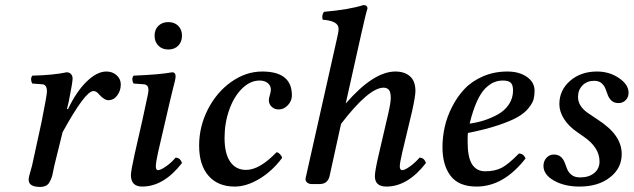

<svg xmlns="http://www.w3.org/2000/svg" viewBox="-20 -718 2472 749"><path d="M91.8 -17.1Q91.8 -23.4 94 -32Q96.2 -40.5 99.6 -52.5Q103 -64.5 105 -71.8L142.1 -242.2Q163.1 -347.2 163.1 -360.8Q163.1 -388.2 145 -389.2L106 -392.1Q101.6 -398.9 101.3 -407.7Q101.1 -416.5 106 -422.9Q187 -424.8 240.2 -436Q250.5 -436 256.8 -429.2Q263.2 -422.4 263.2 -411.1Q263.2 -396.5 248 -320.8L241.2 -293L245.1 -292Q277.8 -360.8 318.1 -399.9Q358.4 -439 395 -439Q418.5 -439 434.8 -424.6Q451.2 -410.2 451.2 -388.2Q451.2 -364.7 437.5 -345.9Q423.8 -327.1 402.8 -327.1Q386.7 -327.1 366.2 -350.1Q356.4 -362.8 344.2 -362.8Q312.5 -362.8 224.1 -202.1L191.9 -71.8Q190.4 -66.4 187.5 -50.3Q184.6 -34.2 181.9 -26.6Q179.2 -19 173.8 -8.5Q168.5 2 158.9 6.6Q149.4 11.2 136.2 11.2Q91.8 11.2 91.8 -17.1Z M642.1 -319.8 596.7 -124Q587.9 -84.5 587.9 -68.8Q587.9 -54.2 596.7 -54.2Q606 -54.2 626.5 -68.1Q647 -82 665 -103Q683.1 -103 689.9 -82Q618.7 9.8 534.7 9.8Q490.7 9.8 490.7 -35.2Q490.7 -50.3 504.9 -115.2L535.6 -250L550.8 -320.8Q559.1 -356 559.1 -367.2Q559.1 -387.7 541 -389.2L501 -392.1Q496.6 -398.9 496.3 -407.7Q496.1 -416.5 501 -422.9Q602.1 -426.8 651.9 -436Q665 -436 665 -419.9Q665 -413.1 662.1 -401.1Q659.2 -389.2 653.1 -365.2Q647 -341.3 642.1 -319.8ZM583 -579.1Q583 -602.5 597.9 -617.2Q612.8 -631.8 636.7 -631.8Q660.6 -631.8 675.3 -617.2Q689.9 -602.5 689.9 -579.1Q689.9 -554.7 675.3 -539.8Q660.6 -524.9 636.7 -524.9Q612.8 -524.9 597.9 -539.8Q583 -554.7 583 -579.1Z M1080.6 -102.1Q1042 -50.3 991.9 -20.3Q941.9 9.8 895.5 9.8Q830.1 9.8 793.5 -32.2Q756.8 -74.2 756.8 -149.9Q756.8 -224.6 791 -291.5Q825.2 -358.4 882.3 -398.7Q939.5 -439 1002.9 -439Q1118.7 -439 1118.7 -346.2Q1118.7 -324.2 1103 -307.6Q1087.4 -291 1066.9 -291Q1050.8 -291 1039.8 -301.5Q1028.8 -312 1028.8 -327.1Q1028.8 -334.5 1032.7 -347.2Q1036.6 -359.9 1036.6 -368.2Q1036.6 -384.3 1024.4 -394Q1012.2 -403.8 992.7 -403.8Q956.1 -403.8 924.3 -372.6Q892.6 -341.3 874.3 -289.8Q856 -238.3 856 -180.2Q856 -119.1 877.9 -87.2Q899.9 -55.2 939.9 -55.2Q992.7 -55.2 1058.6 -124Q1064.9 -124 1072 -116.7Q1079.1 -109.4 1080.6 -102.1Z M1310.5 -234.9 1265.6 -30.8Q1258.3 0 1226.6 0H1195.3Q1185.5 0 1177.7 -6.3Q1169.9 -12.7 1172.4 -23.9L1293.5 -563Q1300.8 -592.8 1300.8 -606Q1300.8 -636.7 1238.8 -641.1Q1233.9 -658.2 1243.7 -671.9Q1343.8 -680.7 1397.5 -698.2Q1413.6 -698.2 1413.6 -685.1Q1406.7 -664.1 1388.7 -583L1328.6 -314Q1437 -439 1522.5 -439Q1558.1 -439 1579.3 -420.4Q1600.6 -401.9 1600.6 -362.8Q1600.6 -342.8 1587.4 -283.2L1549.3 -124Q1539.6 -82.5 1539.6 -68.8Q1539.6 -54.2 1549.3 -54.2Q1558.6 -54.2 1578.4 -68.1Q1598.1 -82 1616.7 -103Q1634.8 -103 1641.6 -82Q1570.3 9.8 1487.3 9.8Q1442.4 9.8 1442.4 -30.8Q1442.4 -50.8 1457.5 -115.2L1494.6 -274.9Q1504.4 -317.9 1504.4 -335.9Q1504.4 -359.4 1496.8 -367.7Q1489.3 -376 1476.6 -376Q1418.9 -376 1310.5 -234.9Z M1981.4 -365.2Q1981.4 -386.7 1972.4 -395.3Q1963.4 -403.8 1942.4 -403.8Q1923.3 -403.8 1907.2 -397.2Q1891.1 -390.6 1873.5 -373.5Q1856 -356.4 1840.3 -321.8Q1824.7 -287.1 1812 -235.8Q1841.3 -239.7 1868.2 -248.3Q1895 -256.8 1921.9 -271.5Q1948.7 -286.1 1965.1 -310.5Q1981.4 -335 1981.4 -365.2ZM1805.2 -199.2Q1804.2 -191.4 1804.2 -165Q1804.2 -104.5 1821.5 -77.1Q1838.9 -49.8 1873 -49.8Q1910.2 -49.8 1936.5 -63.2Q1962.9 -76.7 2004.4 -119.1Q2022 -119.1 2030.3 -100.1Q1944.8 9.8 1839.4 9.8Q1769.5 9.8 1737.8 -32Q1706.1 -73.7 1706.1 -144Q1706.1 -182.6 1714.8 -222.4Q1723.6 -262.2 1743.7 -301.5Q1763.7 -340.8 1792.2 -371.1Q1820.8 -401.4 1864.3 -420.2Q1907.7 -439 1959.5 -439Q2004.9 -439 2035.2 -418.2Q2065.4 -397.5 2065.4 -363.8Q2065.4 -345.2 2061.5 -330.6Q2057.6 -315.9 2042.2 -296.6Q2026.9 -277.3 2000 -261.7Q1973.1 -246.1 1923.6 -229.5Q1874 -212.9 1805.2 -199.2Z M2100.1 -70.8Q2100.1 -89.4 2111.8 -102.3Q2123.5 -115.2 2140.1 -115.2Q2157.7 -115.2 2168 -106Q2178.2 -96.7 2182.9 -83.7Q2187.5 -70.8 2192.9 -57.6Q2198.2 -44.4 2210.4 -35.2Q2222.7 -25.9 2243.2 -25.9Q2277.3 -25.9 2298.1 -43Q2318.8 -60.1 2318.8 -87.9Q2318.8 -142.6 2256.8 -185.1L2231 -203.1Q2198.2 -225.6 2180.2 -254.2Q2162.1 -282.7 2162.1 -312Q2162.1 -366.2 2203.9 -402.6Q2245.6 -439 2309.1 -439Q2356.9 -439 2394.5 -413.6Q2432.1 -388.2 2432.1 -356Q2432.1 -338.9 2420.9 -327.4Q2409.7 -315.9 2393.1 -315.9Q2376 -315.9 2366 -325Q2356 -334 2351.3 -346.7Q2346.7 -359.4 2341.8 -372.1Q2336.9 -384.8 2326.4 -393.8Q2315.9 -402.8 2297.9 -402.8Q2270 -402.8 2252.4 -385Q2234.9 -367.2 2234.9 -339.8Q2234.9 -302.2 2276.9 -274.9L2308.1 -253.9Q2358.4 -221.7 2381.8 -188.5Q2405.3 -155.3 2405.3 -117.2Q2405.3 -61.5 2359.4 -25.9Q2313.5 9.8 2241.2 9.8Q2182.1 9.8 2141.1 -13.4Q2100.1 -36.6 2100.1 -70.8Z"/></svg>

Font: Common Serif Medium
Style: Italic
Weight: 500
Italic angle: -12°
Designer: Philipp H. Poll, Khaled Hosny
Foundry: Stefan Peev, Context Ltd.
Version: Version 1.026